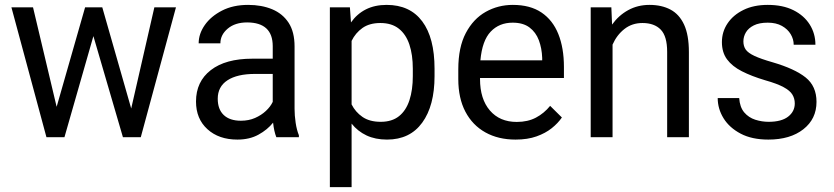

<svg xmlns="http://www.w3.org/2000/svg" viewBox="-20 -558 3393 781"><path d="M607.9 -528.3H695.8L552.7 0H480L359.9 -411.1L242.2 0H168.9L26.4 -528.3H114.3L210.4 -123.5L326.2 -528.3H396L513.7 -116.7Z M1178.2 -115.2Q1178.2 -88.4 1182.6 -58.8Q1187 -29.3 1195.8 -7.8V0H1104Q1094.7 -23.4 1090.8 -59.1Q1067.9 -30.3 1031.5 -10.3Q995.1 9.8 945.8 9.8Q870.1 9.8 823.7 -32.5Q777.3 -74.7 777.3 -145Q777.3 -226.1 837.4 -272.7Q897.5 -319.3 1006.3 -319.3H1089.4V-370.1Q1089.4 -466.3 985.4 -466.8Q936.5 -466.8 906.5 -441.7Q876.5 -416.5 876.5 -381.8H788.1Q788.1 -420.4 813 -456.1Q837.9 -491.7 883.1 -514.9Q928.2 -538.1 989.3 -538.1Q1044.4 -538.1 1087.2 -520.3Q1129.9 -502.4 1154.1 -465.3Q1178.2 -428.2 1178.2 -369.1ZM960 -66.9Q991.7 -66.9 1017.3 -78.1Q1043 -89.4 1061.5 -106.7Q1080.1 -124 1089.4 -143.6V-257.3H1017.6Q944.8 -257.3 905.3 -231.4Q865.7 -205.6 865.7 -156.2Q865.7 -113.3 890.1 -90.1Q914.6 -66.9 960 -66.9Z M1552.7 -538.1Q1647.5 -538.1 1697.5 -471.2Q1747.6 -404.3 1747.6 -278.3V-248.5Q1747.6 -127.9 1697.5 -59.1Q1647.5 9.8 1554.2 9.8Q1506.8 9.8 1470.9 -7.1Q1435.1 -23.9 1410.2 -55.2V203.1H1321.8V-528.3H1403.3L1407.7 -466.8Q1432.1 -501.5 1468.3 -519.8Q1504.4 -538.1 1552.7 -538.1ZM1659.2 -248.5V-278.3Q1659.2 -335 1645.3 -376.7Q1631.3 -418.5 1602.3 -441.4Q1573.2 -464.4 1527.3 -464.4Q1482.9 -464.4 1454.3 -444.1Q1425.8 -423.8 1410.2 -391.6V-133.3Q1425.8 -102.1 1454.6 -82.3Q1483.4 -62.5 1528.8 -62.5Q1574.2 -62.5 1603 -85.4Q1631.8 -108.4 1645.5 -150.4Q1659.2 -192.4 1659.2 -248.5Z M2273.9 -240.7H1932.6V-236.3Q1932.6 -155.3 1972.7 -108.6Q2012.7 -62 2082 -62Q2127 -62 2160.2 -79.6Q2193.4 -97.2 2217.8 -127.4L2265.6 -80.1Q2249.5 -56.6 2224.1 -36.4Q2198.7 -16.1 2162.4 -3.2Q2126 9.8 2077.1 9.8Q2006.8 9.8 1954.3 -19.5Q1901.9 -48.8 1873 -103.8Q1844.2 -158.7 1844.2 -236.3V-276.4Q1844.2 -365.7 1874.8 -423.6Q1905.3 -481.4 1955.8 -509.8Q2006.3 -538.1 2065.9 -538.1Q2136.7 -538.1 2182.6 -507.1Q2228.5 -476.1 2251.2 -419.4Q2273.9 -362.8 2273.9 -285.6ZM2065.4 -465.8Q2010.7 -465.8 1976.1 -429.4Q1941.4 -393.1 1934.1 -312.5H2185.5V-322.3Q2184.1 -361.8 2171.9 -394.3Q2159.7 -426.8 2133.8 -446.3Q2107.9 -465.8 2065.4 -465.8Z M2622.1 -538.1Q2671.4 -538.1 2707.3 -519Q2743.2 -500 2762.7 -457.8Q2782.2 -415.5 2782.2 -346.2V0H2693.8V-347.2Q2693.8 -410.6 2667.7 -437.5Q2641.6 -464.4 2593.3 -464.4Q2550.8 -464.4 2519.8 -439.9Q2488.8 -415.5 2471.7 -376.5V0H2382.8V-528.3H2466.8L2469.7 -458Q2496.6 -495.6 2535.4 -516.8Q2574.2 -538.1 2622.1 -538.1Z M3092.8 -231.4Q3037.1 -248 2997.8 -268.1Q2958.5 -288.1 2937.5 -316.4Q2916.5 -344.7 2916.5 -386.7Q2916.5 -428.7 2939.5 -462.9Q2962.4 -497.1 3004.2 -517.6Q3045.9 -538.1 3103 -538.1Q3164.1 -538.1 3207.3 -516.6Q3250.5 -495.1 3273.7 -458.3Q3296.9 -421.4 3296.9 -376H3208.5Q3208.5 -398.4 3196.3 -418.9Q3184.1 -439.5 3160.6 -452.6Q3137.2 -465.8 3103 -465.8Q3068.4 -465.8 3046.4 -454.8Q3024.4 -443.8 3014.2 -426.5Q3003.9 -409.2 3003.9 -389.6Q3003.9 -370.1 3013.4 -356.4Q3022.9 -342.8 3048.8 -330.6Q3074.7 -318.4 3122.6 -304.7Q3212.9 -278.3 3257.1 -242.9Q3301.3 -207.5 3301.3 -143.6Q3301.3 -74.2 3247.8 -32.2Q3194.3 9.8 3105.5 9.8Q3038.6 9.8 2992.7 -14.4Q2946.8 -38.6 2923.1 -77.1Q2899.4 -115.7 2899.4 -159.2H2986.8Q2989.3 -122.1 3007.3 -100.8Q3025.4 -79.6 3052.2 -71Q3079.1 -62.5 3106.4 -62.5Q3158.7 -62.5 3185.8 -83.5Q3212.9 -104.5 3212.9 -137.2Q3212.9 -157.2 3203.1 -173.3Q3193.4 -189.5 3167.2 -203.6Q3141.1 -217.8 3092.8 -231.4Z"/></svg>

Font: Robert Sans Medium
Style: Regular
Weight: 500
Designer: Christian Robertson (extended by Adam Twardoch)
Foundry: Google
Version: Version 12.135;April 2, 2019;FontCreator 11.5.0.2425 64-bit;